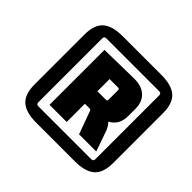

<svg xmlns="http://www.w3.org/2000/svg" viewBox="-128 -788 791 791"><g transform="rotate(45 267.0 -393.0)"><path d="M55 -248V-538Q55 -595 83 -620Q111 -645 172 -645H396Q457 -645 485 -620Q513 -595 513 -538V-248Q513 -191 485 -166Q457 -141 396 -141H172Q111 -141 83 -166Q55 -191 55 -248ZM438 -591H130Q118 -591 118 -579V-207Q118 -195 130 -195H438Q450 -195 450 -207V-579Q450 -591 438 -591ZM258 -232H158V-552L326 -555Q371 -556 395.5 -533.5Q420 -511 420 -472V-428Q420 -376 378 -354Q389 -345 399 -321L430 -232H330L294 -331Q292 -338 286 -338H258ZM308 -482H258V-411H308Q315 -411 315 -418V-474Q315 -482 308 -482Z"/></g></svg>

Font: Gemunu Libre ExtraBold
Style: Regular
Weight: 800
Designer: Puspanada Ekanayake, Sola Matas, Pathum Egodawatta, Kosala Senevirathne
Foundry: mooniak
Version: Version 1.100